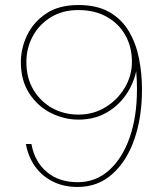

<svg xmlns="http://www.w3.org/2000/svg" viewBox="-20 -732 640 764"><path d="M289 12Q233 12 189.5 -10Q146 -32 119 -70.5Q92 -109 83 -159H105Q118 -88 166.5 -47.5Q215 -7 289 -7Q361 -7 414 -54.5Q467 -102 496 -185Q525 -268 525 -376Q525 -393 524.5 -409Q524 -425 522 -449Q511 -397 480 -353Q449 -309 401.5 -282.5Q354 -256 292 -256Q236 -256 183.5 -282Q131 -308 97 -359.5Q63 -411 63 -485Q63 -540 88 -592Q113 -644 163.5 -678Q214 -712 292 -712Q366 -712 415 -684Q464 -656 492.5 -608Q521 -560 533 -500Q545 -440 545 -376Q545 -265 514.5 -177.5Q484 -90 426.5 -39Q369 12 289 12ZM292 -276Q352 -276 400 -305.5Q448 -335 476.5 -383Q505 -431 505 -486Q505 -545 479 -591.5Q453 -638 405 -665Q357 -692 292 -692Q229 -692 182.5 -663.5Q136 -635 110.5 -588Q85 -541 85 -485Q85 -421 113.5 -374Q142 -327 188.5 -301.5Q235 -276 292 -276Z"/></svg>

Font: DM Sans 11pt Thin
Style: Regular
Weight: 250
Version: Version 4.004;gftools[0.9.30]